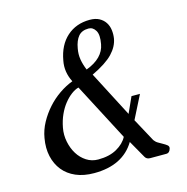

<svg xmlns="http://www.w3.org/2000/svg" viewBox="-100 -759 833 854"><g transform="rotate(-15 317.0 -332.0)"><path d="M583 -20Q578 0 562 0H488Q472 0 465 -12L419 -93Q363 0 231 0Q183 0 147 -15.5Q111 -31 88.5 -59Q66 -87 57.5 -125Q49 -163 57 -208Q63 -244 81 -277Q99 -310 124 -338Q149 -366 179.5 -387Q210 -408 242 -420Q217 -469 227 -519Q239 -588 281.5 -626Q324 -664 387 -664Q413 -664 430.5 -654.5Q448 -645 458 -629.5Q468 -614 470.5 -594.5Q473 -575 470 -556Q464 -520 434 -488.5Q404 -457 337 -425L446 -215L479 -288H518L464 -181L522 -74Q525 -70 529 -66Q533 -62 538 -59L559 -47Q570 -41 577.5 -35Q585 -29 583 -20ZM408 -546Q416 -588 404 -608Q392 -628 372 -628Q341 -628 325 -609Q309 -590 303 -555Q298 -529 302 -504.5Q306 -480 317 -454Q397 -484 408 -546ZM261 -386Q245 -382 227.5 -369Q210 -356 194 -336Q178 -316 166 -289.5Q154 -263 148 -231Q142 -199 148.5 -167Q155 -135 170.5 -110Q186 -85 210 -69.5Q234 -54 264 -54Q315 -54 349.5 -73.5Q384 -93 399 -122Z"/></g></svg>

Font: Jura
Style: Italic
Weight: 400
Designer: Ed Merritt
Foundry: Ten by Twenty
Version: Version 1.007